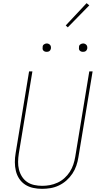

<svg xmlns="http://www.w3.org/2000/svg" viewBox="-20 -1187 640 1215"><path d="M246 8Q217 8 189.5 2Q162 -4 139.5 -18.5Q117 -33 102 -55.5Q87 -78 80.5 -105Q74 -132 74 -160.5Q74 -189 79 -218L164 -735H185L99 -215Q95 -189 94.5 -163.5Q94 -138 100 -114Q106 -90 119 -69.5Q132 -49 151.5 -35.5Q171 -22 196 -16.5Q221 -11 247 -11Q271 -11 295.5 -15.5Q320 -20 344 -31Q368 -42 388 -60Q408 -78 422 -100Q436 -122 444 -146Q452 -170 456 -194L545 -735H566L476 -191Q472 -165 463 -138.5Q454 -112 438 -88Q422 -64 400.5 -45Q379 -26 353 -13.5Q327 -1 299.5 3.5Q272 8 246 8ZM505 -859Q499 -859 493.5 -861Q488 -863 484 -867.5Q480 -872 479.5 -878.5Q479 -885 480 -891Q480 -896 482.5 -900Q485 -904 489 -906.5Q493 -909 497 -910.5Q501 -912 506 -912Q512 -912 517.5 -909.5Q523 -907 527 -902.5Q531 -898 532 -891.5Q533 -885 532 -879Q531 -874 528.5 -870Q526 -866 522.5 -863.5Q519 -861 514.5 -860Q510 -859 505 -859ZM275 -859Q269 -859 263.5 -861Q258 -863 254 -867.5Q250 -872 249.5 -878.5Q249 -885 250 -891Q250 -896 252.5 -900Q255 -904 259 -906.5Q263 -909 267 -910.5Q271 -912 276 -912Q282 -912 287.5 -909.5Q293 -907 297 -902.5Q301 -898 302 -891.5Q303 -885 302 -879Q301 -874 298.5 -870Q296 -866 292.5 -863.5Q289 -861 284.5 -860Q280 -859 275 -859ZM409 -1014 396 -1026 528 -1167 545 -1153Z"/></svg>

Font: Iosevka Aile Thin
Style: Italic
Weight: 100
Italic angle: -9°
Designer: Belleve Invis
Foundry: Belleve Invis
Version: Version 31.1.0; ttfautohint (v1.8.4)